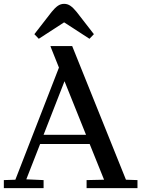

<svg xmlns="http://www.w3.org/2000/svg" viewBox="-20 -980 736 1000"><path d="M356 -740 636 -44 696 -42V0H431V-42L522 -44L447 -230H189L117 -46L207 -42V0H0V-42L60 -44L287 -628L243 -738L244 -740ZM428 -278 316 -557 207 -278ZM314 -960Q332 -960 347 -949.5Q362 -939 379 -918L469 -802L446 -778L315 -863H313L182 -778L159 -802L249 -918Q266 -939 281 -949.5Q296 -960 314 -960Z"/></svg>

Font: Minipax
Style: Regular
Weight: 400
Designer: Raphaël Ronot, Igor Stepanchenko (Cyrillic)
Foundry: steppetype
Version: Version 1.002